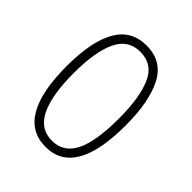

<svg xmlns="http://www.w3.org/2000/svg" viewBox="-162 -633 736 736"><g transform="rotate(45 206.0 -264.5)"><path d="M366 -265Q366 10 207 10Q45 10 45 -267Q45 -400 84.5 -469.5Q124 -539 206 -539Q291 -539 328.5 -466.5Q366 -394 366 -265ZM83 -267Q83 -148 113 -86Q143 -24 207 -24Q270 -24 299.5 -83Q329 -142 329 -266Q329 -378 301.5 -441.5Q274 -505 206 -505Q141 -505 112 -443.5Q83 -382 83 -267Z"/></g></svg>

Font: Noto Sans Arabic UI XCn XLt
Style: Regular
Weight: 200
Width: 2
Designer: Monotype Design Team, Nadine Chahine and Nizar Qandah
Foundry: Monotype Imaging Inc.
Version: Version 2.010; ttfautohint (v1.8.4.7-5d5b)